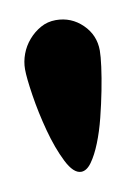

<svg xmlns="http://www.w3.org/2000/svg" viewBox="-46 -805 243 342"><g transform="rotate(-10 75.5 -634.0)"><path d="M77 -771Q105 -771 125 -751.5Q145 -732 145 -704Q145 -694 142.5 -675Q140 -656 135.5 -633Q131 -610 125 -586Q119 -562 111 -542Q103 -522 94 -509.5Q85 -497 75 -497Q61 -497 48.5 -522Q36 -547 27 -580.5Q18 -614 13 -646.5Q8 -679 8 -694Q8 -708 13 -721.5Q18 -735 27.5 -746Q37 -757 49.5 -764Q62 -771 77 -771Z"/></g></svg>

Font: r_Neptun CAT
Style: Regular
Weight: 400
Foundry: Peter Wiegel, CAT-Fonts
Version: Version 1.000;June 8, 2024;FontCreator 14.0.0.2814 32-bit